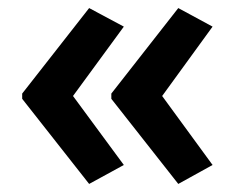

<svg xmlns="http://www.w3.org/2000/svg" viewBox="-20 -508 583 476"><path d="M35 -276V-263L201 -52L287 -99L161 -270L287 -442L201 -488ZM256 -276V-263L422 -52L507 -99L382 -270L507 -442L422 -488Z"/></svg>

Font: Noto Sans Lao Looped SemiCondensed SemiBold
Style: Regular
Weight: 600
Width: 4
Designer: Mark Frömberg, Ben Mitchell
Foundry: The Fontpad Ltd
Version: Version 1.002